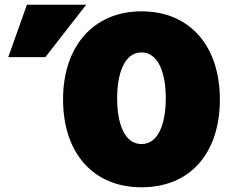

<svg xmlns="http://www.w3.org/2000/svg" viewBox="-20 -766 995 813"><path d="M247 -345C247 -120 373 27 579 27C788 27 911 -120 911 -345C911 -570 785 -718 579 -718C376 -718 247 -570 247 -345ZM579 -544C651 -544 682 -456 682 -350C682 -243 651 -156 579 -156C507 -156 476 -243 476 -350C476 -455 507 -544 579 -544ZM172 -524 345 -746H94L15 -524Z"/></svg>

Font: Repo ExtraBlack
Style: Regular
Weight: 400
Designer: Stefan Peev
Foundry: Context Ltd
Version: Version 001.502